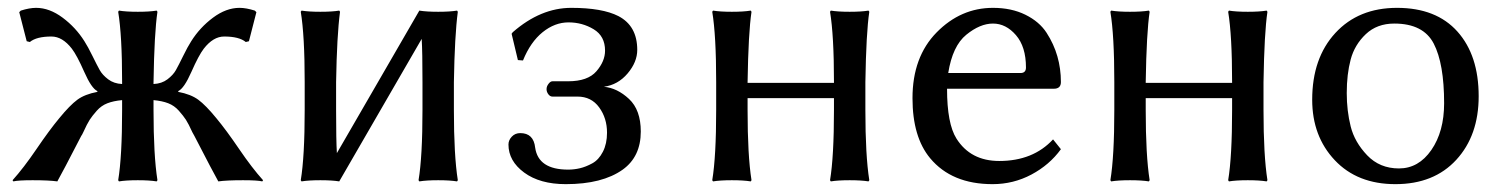

<svg xmlns="http://www.w3.org/2000/svg" viewBox="-20 -459 3824 489"><path d="M187 -113Q138 -18 126 3Q105 0 63 0Q26 0 14 3L12 0Q40 -31 73 -79.5Q106 -128 131 -158Q158 -191 177 -205Q196 -219 228 -225V-227Q213 -234 194.5 -276Q176 -318 163 -335Q139 -366 111 -366Q73 -366 56 -352L48 -354L29 -428L33 -432Q55 -439 72 -439Q106 -439 139.5 -414Q173 -389 195 -354Q204 -340 215.5 -316.5Q227 -293 234 -280.5Q241 -268 255.5 -257Q270 -246 291 -245V-250Q291 -369 281 -429L283 -432Q301 -429 331 -429Q361 -429 379 -432L381 -429Q373 -376 371 -250V-245Q392 -246 406.5 -257Q421 -268 428 -280.5Q435 -293 446.5 -316.5Q458 -340 467 -354Q489 -389 522.5 -414Q556 -439 590 -439Q607 -439 629 -432L633 -428L614 -354L606 -352Q589 -366 551 -366Q523 -366 499 -335Q486 -318 467.5 -276Q449 -234 434 -227V-225Q466 -219 485 -205Q504 -191 531 -158Q556 -128 589 -79.5Q622 -31 650 0L648 3Q636 0 599 0Q557 0 536 3Q524 -18 475 -113Q473 -116 470 -122Q460 -144 453.5 -154Q447 -164 435.5 -177Q424 -190 408.5 -196Q393 -202 371 -204V-179Q371 -63 381 0L379 3Q361 0 331 0Q301 0 283 3L281 0Q291 -60 291 -179V-204Q269 -202 253.5 -196Q238 -190 226.5 -177Q215 -164 208.5 -154Q202 -144 192 -122Q191 -120 190.5 -119Q190 -118 189 -116Q188 -114 187 -113Z M756 -250Q756 -369 746 -429L748 -432Q766 -429 796 -429Q826 -429 844 -432L846 -429Q838 -369 836 -250V-179Q836 -101 838 -69L1048 -432Q1066 -429 1096 -429Q1126 -429 1144 -432L1146 -429Q1138 -369 1136 -250V-179Q1136 -63 1146 0L1144 3Q1126 0 1096 0Q1066 0 1048 3L1046 0Q1056 -60 1056 -179V-250Q1056 -327 1054 -360L844 3Q826 0 796 0Q766 0 748 3L746 0Q756 -60 756 -179Z M1312 -305 1299 -306 1283 -373 1286 -377Q1357 -439 1435 -439Q1514 -439 1555 -418Q1603 -393 1603 -332Q1603 -301 1578.5 -272Q1554 -243 1518 -238Q1552 -235 1582 -207Q1612 -179 1612 -124Q1612 -60 1566 -27Q1514 10 1421 10Q1355 10 1315 -19.5Q1275 -49 1275 -91Q1275 -102 1283.5 -111Q1292 -120 1305 -120Q1339 -120 1343 -83Q1351 -27 1427 -27Q1442 -27 1457 -30.5Q1472 -34 1488.5 -43Q1505 -52 1515.5 -72.5Q1526 -93 1526 -121Q1526 -158 1506 -185.5Q1486 -213 1451 -213H1387Q1381 -213 1376.5 -219Q1372 -225 1372 -232Q1372 -239 1377 -245.5Q1382 -252 1387 -252H1427Q1477 -252 1499 -277.5Q1521 -303 1521 -330Q1521 -367 1492 -384.5Q1463 -402 1428 -402Q1393 -402 1362 -377Q1331 -352 1312 -305Z M1804 -250Q1804 -369 1794 -429L1796 -432Q1814 -429 1844 -429Q1874 -429 1892 -432L1894 -429Q1886 -376 1884 -250V-248H2104V-250Q2104 -369 2094 -429L2096 -432Q2114 -429 2144 -429Q2174 -429 2192 -432L2194 -429Q2186 -376 2184 -250V-179Q2184 -63 2194 0L2192 3Q2174 0 2144 0Q2114 0 2096 3L2094 0Q2104 -60 2104 -179V-209H1884V-179Q1884 -63 1894 0L1892 3Q1874 0 1844 0Q1814 0 1796 3L1794 0Q1804 -60 1804 -179Z M2395 -273H2579Q2593 -273 2593 -287Q2593 -340 2567.5 -369.5Q2542 -399 2509 -399Q2476 -399 2441 -370.5Q2406 -342 2395 -273ZM2662 -104 2682 -79Q2653 -39 2607 -14.5Q2561 10 2508 10Q2404 10 2349 -56Q2304 -110 2304 -209Q2304 -314 2365.5 -376.5Q2427 -439 2509 -439Q2556 -439 2591.5 -421.5Q2627 -404 2645.5 -375.5Q2664 -347 2673 -315.5Q2682 -284 2682 -250Q2682 -233 2664 -233H2392Q2392 -144 2416 -106Q2452 -49 2525 -49Q2611 -49 2662 -104Z M2818 -250Q2818 -369 2808 -429L2810 -432Q2828 -429 2858 -429Q2888 -429 2906 -432L2908 -429Q2900 -376 2898 -250V-248H3118V-250Q3118 -369 3108 -429L3110 -432Q3128 -429 3158 -429Q3188 -429 3206 -432L3208 -429Q3200 -376 3198 -250V-179Q3198 -63 3208 0L3206 3Q3188 0 3158 0Q3128 0 3110 3L3108 0Q3118 -60 3118 -179V-209H2898V-179Q2898 -63 2908 0L2906 3Q2888 0 2858 0Q2828 0 2810 3L2808 0Q2818 -60 2818 -179Z M3322 -205Q3322 -311 3381 -375Q3440 -439 3538 -439Q3638 -439 3692 -378.5Q3746 -318 3746 -214Q3746 -114 3689 -52Q3632 10 3534 10Q3437 10 3379.5 -51Q3322 -112 3322 -205ZM3531 -399Q3487 -399 3458.5 -372Q3430 -345 3420 -307.5Q3410 -270 3410 -222Q3410 -177 3420 -137Q3430 -97 3462 -63.5Q3494 -30 3543 -30Q3593 -30 3625.5 -77Q3658 -124 3658 -196Q3658 -297 3631.5 -348Q3605 -399 3531 -399Z"/></svg>

Font: Libertinus Sans
Style: Regular
Weight: 400
Designer: Philipp H. Poll
Foundry: Khaled Hosny
Version: Version 6.1